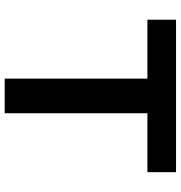

<svg xmlns="http://www.w3.org/2000/svg" viewBox="4 -774 770 818"><g transform="rotate(90 389.0 -365.0)"><path d="M462.5 0V-608H713.5V-730H64V-608H315V0Z"/></g></svg>

Font: Monaspace Neon Wide
Style: Bold
Weight: 700
Width: 7
Designer: Riley Cran & the Lettermatic Team
Foundry: Lettermatic
Version: Version 1.000 (Monaspace Neon)